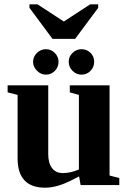

<svg xmlns="http://www.w3.org/2000/svg" viewBox="-20 -852 596 884"><path d="M344.2 -40 311 -22.9Q242.7 12.2 188 12.2Q61 12.2 61 -123V-415L15.1 -426.8V-459H202.1V-142.1Q202.1 -101.1 219.5 -78.1Q236.8 -55.2 269 -55.2Q306.2 -55.2 343.3 -71.8V-415L301.3 -426.8V-459H484.4V-43.9L529.3 -32.2V0H351.1ZM432.1 -832V-815.9L325.7 -672.9H221.7L115.7 -815.9V-832H152.8L273.9 -752.9L395 -832ZM355.5 -508.3Q332 -508.3 314.2 -525.6Q296.4 -543 296.4 -567.4Q296.4 -591.8 314.2 -608.6Q332 -625.5 355.5 -625.5Q379.4 -625.5 396.5 -608.9Q413.6 -592.3 413.6 -567.4Q413.6 -543 396.5 -525.6Q379.4 -508.3 355.5 -508.3ZM191.4 -508.3Q168 -508.3 150.1 -526.4Q132.3 -544.4 132.3 -567.4Q132.3 -590.8 149.9 -608.2Q167.5 -625.5 191.4 -625.5Q215.3 -625.5 232.4 -608.2Q249.5 -590.8 249.5 -567.4Q249.5 -543 232.4 -525.6Q215.3 -508.3 191.4 -508.3Z"/></svg>

Font: Liberation Serif
Style: Bold
Weight: 700
Designer: Steve Matteson
Foundry: Ascender Corporation
Version: Version 2.1.5